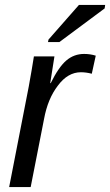

<svg xmlns="http://www.w3.org/2000/svg" viewBox="-20 -756 445 776"><path d="M351 -458Q328 -464 307 -464Q254 -464 214 -410Q173 -357 158 -275L104 0H17L96 -405L108 -473L117 -528H200L183 -420H185Q217 -485 248 -511.5Q279 -538 320 -538Q345 -538 367 -531ZM174 -586 176 -596 299 -736H405L403 -722L220 -586Z"/></svg>

Font: Libra Sans Modern
Style: Italic
Weight: 400
Italic angle: -12°
Foundry: Stefan Peev, Context Ltd
Version: Version 1.000